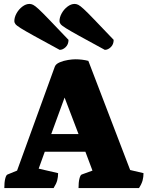

<svg xmlns="http://www.w3.org/2000/svg" viewBox="-20 -958 753 978"><path d="M2 0Q2 -29 6.5 -47.5Q11 -66 18 -69L67 -89L259 -618Q264 -632 284 -640.5Q304 -649 326.5 -652.5Q349 -656 363 -656Q381 -656 397.5 -654Q414 -652 430 -648L643 -92L711 -76Q711 -57 706.5 -39.5Q702 -22 688 0H380Q380 -29 384.5 -47.5Q389 -66 396 -69L451 -89L415 -185H208L177 -99L276 -76Q276 -57 271.5 -39.5Q267 -22 253 0ZM241 -275H380L309 -461ZM514 -704Q530 -704 544.5 -718Q559 -732 559 -755Q496 -821 460.5 -858Q425 -895 406.5 -912Q388 -929 378.5 -933.5Q369 -938 360 -938Q342 -938 324 -924.5Q306 -911 294.5 -890.5Q283 -870 283 -850Q283 -843 288.5 -835.5Q294 -828 315.5 -814.5Q337 -801 384 -775Q431 -749 514 -704ZM284 -704Q300 -704 314.5 -718Q329 -732 329 -755Q266 -821 230.5 -858Q195 -895 176.5 -912Q158 -929 148.5 -933.5Q139 -938 130 -938Q112 -938 94 -924.5Q76 -911 64.5 -890.5Q53 -870 53 -850Q53 -843 58.5 -835.5Q64 -828 85.5 -814.5Q107 -801 154 -775Q201 -749 284 -704Z"/></svg>

Font: Petrona Black
Style: Regular
Weight: 900
Designer: Ringo R. Seeber
Foundry: Ringo R. Seeber
Version: Version 2.001; ttfautohint (v1.8.3)